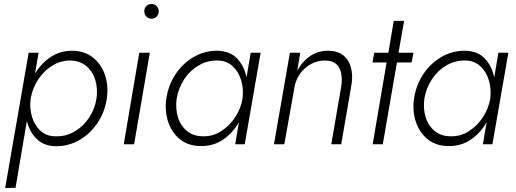

<svg xmlns="http://www.w3.org/2000/svg" viewBox="-20 -725 2594 965"><path d="M58 219 6 220 124 -460H174L156 -356Q187 -406 233.5 -437.5Q280 -469 340 -470Q404 -470 446.5 -436.5Q489 -403 507.5 -348.5Q526 -294 517 -230Q507 -163 471 -108.5Q435 -54 380.5 -22Q326 10 262 10Q200 9 164 -27Q128 -63 115 -117ZM465 -230Q472 -281 458.5 -324.5Q445 -368 412 -394.5Q379 -421 328 -421Q283 -420 242.5 -395Q202 -370 174 -328.5Q146 -287 136 -239L134 -228Q128 -182 140.5 -139Q153 -96 183 -68Q213 -40 259 -40Q310 -38 354 -63.5Q398 -89 427.5 -133Q457 -177 465 -230Z M705 -668Q705 -683 715.5 -694Q726 -705 742 -705Q757 -705 767.5 -694Q778 -683 778 -668Q778 -653 767.5 -642Q757 -631 742 -631Q726 -631 715.5 -642Q705 -653 705 -668ZM680 -460H733L654 0H602Z M816 -230Q826 -297 862 -351.5Q898 -406 952.5 -438Q1007 -470 1071 -470Q1136 -469 1172 -430.5Q1208 -392 1219 -336L1240 -460H1290L1210 0H1162L1181 -111Q1151 -58 1103 -24.5Q1055 9 994 9Q929 10 886.5 -23.5Q844 -57 825.5 -111.5Q807 -166 816 -230ZM868 -230Q861 -179 874.5 -135.5Q888 -92 921 -65.5Q954 -39 1005 -40Q1052 -40 1093 -66.5Q1134 -93 1162.5 -136.5Q1191 -180 1199 -230Q1205 -277 1192.5 -320Q1180 -363 1150 -391.5Q1120 -420 1074 -421Q1023 -422 979 -396.5Q935 -371 906 -327Q877 -283 868 -230Z M1696 -296Q1700 -329 1694.5 -357.5Q1689 -386 1670 -403Q1651 -420 1614 -421Q1575 -421 1542 -402.5Q1509 -384 1487.5 -353.5Q1466 -323 1460 -286L1409 0H1357L1437 -460H1489L1474 -369Q1497 -414 1537 -442Q1577 -470 1630 -470Q1679 -469 1706.5 -446Q1734 -423 1744 -385Q1754 -347 1747 -302L1695 0H1645Z M1861 -460H1932L1959 -620H2011L1983 -460H2058L2049 -411H1975L1904 0H1853L1923 -411H1852Z M2061 -230Q2071 -297 2107 -351.5Q2143 -406 2197.5 -438Q2252 -470 2316 -470Q2381 -469 2417 -430.5Q2453 -392 2464 -336L2485 -460H2535L2455 0H2407L2426 -111Q2396 -58 2348 -24.5Q2300 9 2239 9Q2174 10 2131.5 -23.5Q2089 -57 2070.5 -111.5Q2052 -166 2061 -230ZM2113 -230Q2106 -179 2119.5 -135.5Q2133 -92 2166 -65.5Q2199 -39 2250 -40Q2297 -40 2338 -66.5Q2379 -93 2407.5 -136.5Q2436 -180 2444 -230Q2450 -277 2437.5 -320Q2425 -363 2395 -391.5Q2365 -420 2319 -421Q2268 -422 2224 -396.5Q2180 -371 2151 -327Q2122 -283 2113 -230Z"/></svg>

Font: Jost* Light
Style: Italic
Weight: 300
Italic angle: -10°
Version: Version 3.7